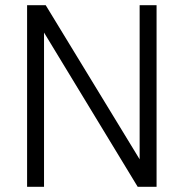

<svg xmlns="http://www.w3.org/2000/svg" viewBox="-20 -717 705 737"><path d="M581 0H508.5L149 -592V0H84V-697H155.5L516 -105.5V-697H581Z"/></svg>

Font: Acari Sans Neue
Style: Regular
Weight: 400
Designer: Alfredo Marco Pradil (font), Cristiano Sobral (main changes)
Foundry: Hanken Design Co. (font), Cristiano Sobral (main changes)
Version: Version 2.459;March 19, 2022;FontCreator 14.0.0.2808 64-bit;